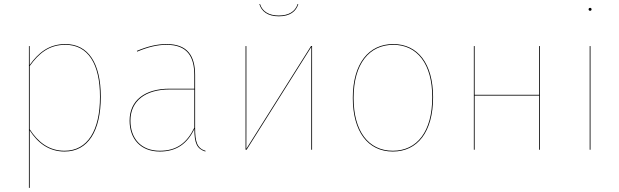

<svg xmlns="http://www.w3.org/2000/svg" viewBox="-20 -747 3091 958"><path d="M306.2 -527.2C223.6 -527.2 170.6 -482.5 128.2 -422.8L128 -517.2H124.3V190.6L128.3 190.2V-96.5C167.5 -34.9 223.2 9.1 302.1 9.1C420.6 9.1 482.9 -94.9 482.9 -264C482.9 -431.4 420.6 -527.2 306.2 -527.2ZM302 5.2C224.3 5.2 169.8 -37.7 128.3 -102V-417.5C173.9 -481.3 225.2 -523.4 306.2 -523.4C419.3 -523.4 478.9 -428.5 478.9 -264C478.9 -97.6 418.1 5.2 302 5.2Z M953.5 -110V-372C953.5 -468.6 915.7 -527.2 811.1 -527.2C764.7 -527.2 717.7 -516.1 662.9 -493.2L664.5 -489.5C719.1 -512.3 765.1 -523.4 811.1 -523.4C913.8 -523.4 949.5 -465.4 949.5 -371.8V-304.4H826.1C703.1 -304.4 626.6 -246.4 626.6 -144.9C626.6 -55.6 680.1 9.1 777.2 9.1C861.6 9.1 914.6 -30.6 949.8 -103.4C949.9 -33.2 961.8 -4.7 1004.4 9.1L1005.9 5.7C963.8 -7.2 953.5 -37.4 953.5 -110ZM777.2 5.2C682.6 5.2 630.8 -57.5 630.8 -144.9C630.8 -243.5 705.3 -300.6 826.5 -300.6H949.5V-109.8C913.7 -35.9 863.7 5.2 777.2 5.2Z M1371.2 -665.6C1426.6 -665.6 1457.6 -690 1468.4 -726.6L1465 -726.9C1453 -688.4 1419.1 -669.6 1371.2 -669.6C1323.3 -669.6 1289.4 -688.4 1277.4 -726.9L1274 -726.6C1284.9 -690 1315.9 -665.6 1371.2 -665.6ZM1537.1 -517.2H1531.9L1209.1 -4.5C1209.3 -45.1 1209.3 -83.7 1209.3 -123.5V-517.2H1205.3V0H1210.6L1533.4 -512.7C1533.2 -473.4 1533.1 -433.6 1533.1 -394V0H1537.1Z M1942 -527.2C1820.6 -527.2 1740.3 -431 1740.3 -258.1C1740.3 -91 1815.6 9.1 1940.1 9.1C2063.4 9.1 2140.9 -89 2140.9 -262C2140.9 -429.5 2064.5 -527.2 1942 -527.2ZM1942 -523.4C2062.4 -523.4 2136.8 -427.3 2136.8 -262C2136.8 -90.9 2061.2 5.2 1940.1 5.2C1817.9 5.2 1744.3 -92.9 1744.3 -258.1C1744.3 -429.2 1822.8 -523.3 1942 -523.3Z M2670.1 0H2674.1V-517.2H2670.1V-273.9H2348.3V-517.2H2344.3V0H2348.3V-270.1H2670.1Z M2924.3 -707.8C2919.4 -707.8 2916.8 -704.1 2916.8 -700.4C2916.8 -696.7 2919.4 -693.1 2924.3 -693.1C2929.2 -693.1 2931.7 -696.7 2931.7 -700.4C2931.7 -704.1 2929.2 -707.8 2924.3 -707.8ZM2926.3 -517.2H2922.3V0H2926.3Z"/></svg>

Font: Fira Sans Four
Style: Regular
Weight: 100
Designer: Carrois Corporate & Edenspiekermann AG
Foundry: Carrois Corporate GbR & Edenspiekermann AG
Version: Version 4.203;PS 004.203;hotconv 1.0.88;makeotf.lib2.5.64775